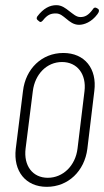

<svg xmlns="http://www.w3.org/2000/svg" viewBox="-20 -715 403 743"><path d="M286 -619C305 -619 334 -629 357 -660C365 -670 364 -678 359 -681L354 -684C349 -687 343 -686 340 -680C322 -655 308 -649 291 -649C275 -649 263 -661 248 -672C234 -683 219 -695 198 -695C173 -695 148 -683 124 -651C121 -645 121 -641 126 -637L132 -632C136 -628 141 -630 146 -636C164 -659 178 -663 196 -663C213 -663 223 -653 237 -642C250 -631 265 -619 286 -619ZM161 8C244 8 307 -53 318 -139L345 -363C356 -449 308 -510 225 -510C142 -510 79 -449 69 -363L41 -139C31 -53 79 8 161 8ZM165 -27C106 -27 71 -74 79 -140L107 -362C115 -428 161 -475 220 -475C279 -475 315 -428 307 -362L280 -140C272 -74 224 -27 165 -27Z"/></svg>

Font: Barlow Condensed ExtraLight
Style: Italic
Weight: 275
Width: 3
Italic angle: -7°
Designer: Jeremy Tribby
Foundry: Tribby Type
Version: Version 1.422;hotconv 1.0.109;makeotfexe 2.5.65596